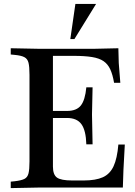

<svg xmlns="http://www.w3.org/2000/svg" viewBox="-20 -960 689 983"><path d="M35 3V-30L55 -32Q89 -36 105 -44Q121 -52 126 -72.5Q131 -93 131 -133V-577Q131 -618 126 -638.5Q121 -659 104.5 -667.5Q88 -676 55 -679L35 -681V-713L188 -710H454L586 -713L588 -638L596 -536H564Q557 -578 544.5 -605Q532 -632 510 -647Q488 -662 451 -668Q414 -674 358 -674H251V-107Q251 -66 271.5 -51Q292 -36 350 -36H408Q470 -36 506.5 -52.5Q543 -69 561.5 -109Q580 -149 586 -220H619L612 -90L609 0H188ZM422 -221Q420 -292 397 -324Q374 -356 323 -356H225V-392H323Q372 -392 394 -420Q416 -448 422 -513H454L451 -374L454 -221ZM340 -760 366 -940H472L361 -760Z"/></svg>

Font: Baskervville SemiBold
Style: Regular
Weight: 600
Version: Version 1.100